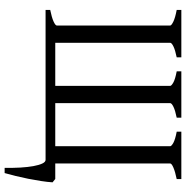

<svg xmlns="http://www.w3.org/2000/svg" viewBox="-6 -650 841 870"><g transform="rotate(90 415.0 -214.5)"><path d="M805.7 -31.7Q804.2 -8.3 799.8 20.3Q795.4 48.8 789.6 78.4Q783.7 107.9 776.9 135.7Q770 163.6 763.7 185.5H740.2Q740.7 147.9 738.8 114.3Q736.8 80.6 732.2 55.2Q727.5 29.8 720.5 14.9Q713.4 0 704.1 0H24.4V-21Q58.1 -27.8 76.7 -36.1Q95.2 -44.4 95.2 -51.3V-564.5Q95.2 -570.3 77.6 -578.9Q60.1 -587.4 24.4 -594.2V-615.2H239.3V-594.2Q206.1 -587.4 189.7 -579.3Q173.3 -571.3 173.3 -564.5V-43.9H368.7V-564.5Q368.7 -570.3 353.5 -578.9Q338.4 -587.4 302.7 -594.2V-615.2H512.7V-594.2Q479.5 -587.4 463.1 -579.3Q446.8 -571.3 446.8 -564.5V-43.9H642.1V-564.5Q642.1 -570.3 627 -578.9Q611.8 -587.4 576.2 -594.2V-615.2H791V-594.2Q757.8 -587.4 739 -579.3Q720.2 -571.3 720.2 -564.5V-43.9H790.5Z"/></g></svg>

Font: Noto Serif Devanagari
Style: Bold
Weight: 700
Designer: Monotype Design Team
Foundry: Monotype Imaging Inc.
Version: Version 1.01